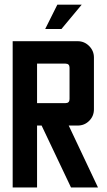

<svg xmlns="http://www.w3.org/2000/svg" viewBox="-20 -824 469 844"><path d="M232.1 -803.6H339.3L250 -696.4H178.6ZM267.9 -544.3H142.9V-370.7H267.9Q285.7 -370.7 285.7 -388.6V-526.4Q285.7 -544.3 267.9 -544.3ZM35.7 -642.9H321.4Q350.7 -642.9 371.8 -621.8Q392.9 -600.7 392.9 -571.4V-343.6Q392.9 -313.6 372.1 -292.9Q351.4 -272.1 321.4 -272.1H282.1L410.7 0H292.1L162.9 -272.1H142.9V0H35.7Z"/></svg>

Font: Aire Exterior
Style: Regular
Weight: 400
Width: 4
Designer: Jayvee Enaguas (HarvettFox96)
Version: 20190503.02